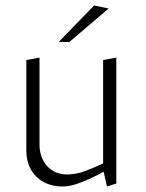

<svg xmlns="http://www.w3.org/2000/svg" viewBox="-20 -669 531 700"><path d="M370 11 358 -43Q338 -32 311 -19Q284 -6 257 2.5Q230 11 210 11Q168 11 138 -6Q108 -23 92 -52.5Q76 -82 76 -119V-450L124 -459V-143Q124 -95 151.5 -64Q179 -33 225 -33Q257 -33 290.5 -45.5Q324 -58 356 -73V-450L404 -459V0ZM194 -516 323 -649 376 -638 233 -516Z"/></svg>

Font: Ancizar Sans Thin
Style: Regular
Weight: 100
Designer: Cesar Puertas, Viviana Monsalve, Julian Moncada, Julian Prieto, Jose Castro, Mariel Hernandez, Felipe Aragon, Sara Alarc
Version: Version 8.100